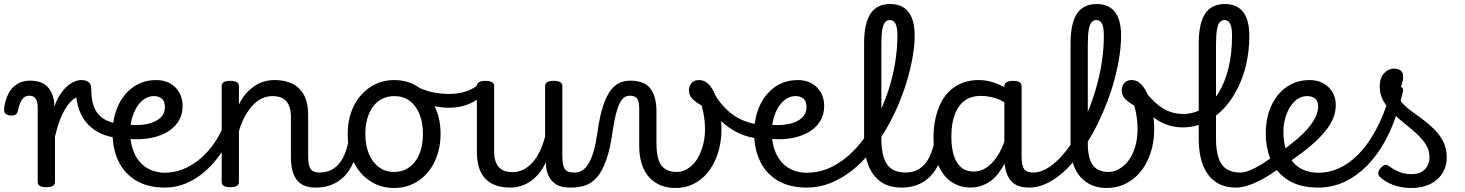

<svg xmlns="http://www.w3.org/2000/svg" viewBox="-69 -918 7304 957"><path d="M161 15Q140 15 129.5 8.5Q119 2 119 -11V-377Q119 -413 108.5 -427Q98 -441 77 -441Q62 -441 51 -432.5Q40 -424 33 -408Q26 -392 21 -369Q18 -353 8.5 -347Q-1 -341 -18 -342Q-33 -344 -42 -352Q-51 -360 -48 -383Q-42 -423 -26 -453Q-10 -483 17 -499.5Q44 -516 80 -516Q107 -516 128 -509.5Q149 -503 164 -489Q179 -475 188 -455.5Q197 -436 201 -410V-385Q213 -419 229 -444Q245 -469 263 -485.5Q281 -502 300 -510.5Q319 -519 337 -519Q356 -519 365.5 -507Q375 -495 375 -479Q375 -463 365.5 -451Q356 -439 337 -439Q318 -439 298.5 -424.5Q279 -410 261 -382.5Q243 -355 229 -318Q215 -281 205 -237V-11Q205 2 194 8.5Q183 15 161 15Z M519 -230Q473 -235 435 -252Q397 -269 369 -298.5Q341 -328 325.5 -371Q310 -414 309 -472L337 -519Q359 -519 372.5 -509Q386 -499 386 -472Q386 -431 394.5 -400.5Q403 -370 420.5 -349.5Q438 -329 464 -317Q490 -305 524 -300Q543 -297 550.5 -285.5Q558 -274 556 -260.5Q554 -247 544 -237.5Q534 -228 519 -230Z M540 -300Q586 -293 624.5 -295Q663 -297 692 -308Q721 -319 737 -338Q753 -357 753 -384Q753 -414 737.5 -426.5Q722 -439 698 -439Q673 -439 651.5 -425Q630 -411 614 -386Q598 -361 589 -328.5Q580 -296 580 -260Q580 -210 593.5 -172Q607 -134 630.5 -108Q654 -82 686 -69.5Q718 -57 754 -57Q769 -57 776 -45.5Q783 -34 783 -19.5Q783 -5 776 6Q769 17 754 17Q668 17 609.5 -18Q551 -53 521.5 -114.5Q492 -176 492 -255Q492 -310 507 -358Q522 -406 551 -442.5Q580 -479 620 -499Q660 -519 710 -519Q748 -519 777.5 -503Q807 -487 824 -458Q841 -429 841 -390Q841 -344 818 -309.5Q795 -275 754 -254Q713 -233 658.5 -226.5Q604 -220 540 -230Z M751 17Q742 17 737 6Q732 -5 732 -19.5Q732 -34 737 -45.5Q742 -57 751 -57Q798 -57 840.5 -73.5Q883 -90 919.5 -119Q956 -148 986 -187Q1016 -226 1037 -271Q1043 -281 1056 -278.5Q1069 -276 1078 -267Q1087 -258 1083 -248Q1062 -197 1029.5 -150Q997 -103 955 -65.5Q913 -28 861.5 -5.5Q810 17 751 17Z M1505 17Q1475 17 1451.5 8.5Q1428 0 1412.5 -18.5Q1397 -37 1389 -65.5Q1381 -94 1381 -135V-334Q1381 -368 1371.5 -391.5Q1362 -415 1342 -427Q1322 -439 1288 -439Q1264 -439 1239.5 -428.5Q1215 -418 1193.5 -396Q1172 -374 1153.5 -341.5Q1135 -309 1122 -264V-11Q1122 2 1111 8.5Q1100 15 1078 15Q1057 15 1046.5 8.5Q1036 2 1036 -11V-489Q1036 -502 1046.5 -508.5Q1057 -515 1078 -515Q1100 -515 1111 -508.5Q1122 -502 1122 -489V-397Q1137 -429 1157 -451.5Q1177 -474 1200 -489.5Q1223 -505 1248 -512Q1273 -519 1300 -519Q1349 -519 1386.5 -501.5Q1424 -484 1445.5 -445.5Q1467 -407 1467 -343V-138Q1467 -94 1479 -76Q1491 -58 1524 -58Q1538 -58 1545 -46.5Q1552 -35 1550.5 -20.5Q1549 -6 1538 5.5Q1527 17 1505 17Z M1505 17Q1491 17 1484.5 5.5Q1478 -6 1479.5 -20.5Q1481 -35 1492 -46.5Q1503 -58 1524 -58Q1551 -58 1573.5 -67Q1596 -76 1614.5 -95Q1633 -114 1646.5 -144Q1660 -174 1668 -215Q1671 -230 1684 -233.5Q1697 -237 1709 -232Q1721 -227 1719 -212Q1711 -153 1692.5 -109.5Q1674 -66 1646.5 -38.5Q1619 -11 1583.5 3Q1548 17 1505 17Z M1896 19Q1829 19 1776.5 -15Q1724 -49 1694 -109.5Q1664 -170 1664 -250Q1664 -309 1681 -358Q1698 -407 1729.5 -443Q1761 -479 1803 -499Q1845 -519 1896 -519Q1963 -519 2015 -484.5Q2067 -450 2097 -389.5Q2127 -329 2127 -251Q2127 -204 2116 -163Q2105 -122 2084.5 -88.5Q2064 -55 2035.5 -31Q2007 -7 1971.5 6Q1936 19 1896 19ZM1896 -61Q1929 -61 1955 -74.5Q1981 -88 2000 -113Q2019 -138 2029 -173Q2039 -208 2039 -251Q2039 -308 2021.5 -350.5Q2004 -393 1972 -416Q1940 -439 1896 -439Q1864 -439 1837 -426Q1810 -413 1791 -387.5Q1772 -362 1762 -327.5Q1752 -293 1752 -250Q1752 -193 1770 -150.5Q1788 -108 1820 -84.5Q1852 -61 1896 -61Z M2168 -381Q2124 -381 2078.5 -393.5Q2033 -406 1971 -440Q1958 -446 1956 -457.5Q1954 -469 1959 -479.5Q1964 -490 1973.5 -495Q1983 -500 1994 -494Q2037 -470 2079 -460Q2121 -450 2171 -450Q2202 -450 2230 -456Q2258 -462 2281.5 -474Q2305 -486 2320 -503Q2328 -511 2337 -507.5Q2346 -504 2353 -494.5Q2360 -485 2360.5 -473.5Q2361 -462 2352 -454Q2321 -427 2291.5 -411Q2262 -395 2232 -388Q2202 -381 2168 -381Z M2474 17Q2421 17 2384 -2Q2347 -21 2327.5 -60.5Q2308 -100 2308 -161V-489Q2308 -502 2318.5 -508.5Q2329 -515 2350 -515Q2372 -515 2383 -508.5Q2394 -502 2394 -489V-163Q2394 -129 2404 -106Q2414 -83 2434 -71.5Q2454 -60 2485 -60Q2515 -60 2540.5 -73Q2566 -86 2586.5 -109.5Q2607 -133 2622.5 -166Q2638 -199 2648 -237V-489Q2648 -502 2658.5 -508.5Q2669 -515 2691 -515Q2712 -515 2723 -508.5Q2734 -502 2734 -489V-138Q2734 -94 2746 -76Q2758 -58 2791 -58Q2805 -58 2812 -46.5Q2819 -35 2817.5 -20.5Q2816 -6 2805 5.5Q2794 17 2772 17Q2748 17 2728 11.5Q2708 6 2692.5 -6.5Q2677 -19 2667 -38.5Q2657 -58 2653 -85L2652 -109Q2637 -77 2617.5 -53.5Q2598 -30 2575.5 -14.5Q2553 1 2527 9Q2501 17 2474 17Z M2778 17Q2769 17 2764.5 5.5Q2760 -6 2762 -20.5Q2764 -35 2772 -46.5Q2780 -58 2795 -58Q2818 -58 2835.5 -70Q2853 -82 2867 -107Q2881 -132 2891.5 -170Q2902 -208 2909 -259Q2920 -338 2936.5 -388Q2953 -438 2973.5 -466Q2994 -494 3019 -505Q3044 -516 3072 -516Q3082 -516 3086.5 -504.5Q3091 -493 3090 -478.5Q3089 -464 3083.5 -452.5Q3078 -441 3069 -441Q3057 -441 3045 -434Q3033 -427 3022.5 -408.5Q3012 -390 3002.5 -355.5Q2993 -321 2985 -267Q2973 -177 2953 -121Q2933 -65 2907 -35Q2881 -5 2848.5 6Q2816 17 2778 17Z M3296 19Q3256 19 3223.5 5.5Q3191 -8 3167 -34Q3143 -60 3130 -100Q3117 -140 3117 -192V-377Q3117 -413 3106.5 -427Q3096 -441 3069 -441Q3055 -441 3047 -452.5Q3039 -464 3039 -478.5Q3039 -493 3047 -504.5Q3055 -516 3071 -516Q3106 -516 3131.5 -506.5Q3157 -497 3172.5 -477Q3188 -457 3195.5 -428.5Q3203 -400 3203 -362V-206Q3203 -166 3209 -138Q3215 -110 3227.5 -93.5Q3240 -77 3259.5 -69Q3279 -61 3305 -61Q3327 -61 3347.5 -71Q3368 -81 3385.5 -99Q3403 -117 3416 -143.5Q3429 -170 3437 -203Q3445 -236 3445 -275Q3445 -305 3440.5 -335Q3436 -365 3428 -392Q3398 -409 3381.5 -426Q3365 -443 3365 -468Q3365 -487 3377 -503Q3389 -519 3416 -519Q3443 -519 3463.5 -497.5Q3484 -476 3498 -439.5Q3512 -403 3519.5 -359.5Q3527 -316 3527 -272Q3527 -229 3518 -187Q3509 -145 3490.5 -108Q3472 -71 3444.5 -42.5Q3417 -14 3380 2.5Q3343 19 3296 19Z M3719 -227Q3664 -231 3615 -253.5Q3566 -276 3522.5 -317Q3479 -358 3444 -418Q3433 -436 3442 -450.5Q3451 -465 3466.5 -467.5Q3482 -470 3491 -452Q3518 -405 3554.5 -370.5Q3591 -336 3635.5 -317.5Q3680 -299 3731 -296Q3744 -295 3749.5 -284.5Q3755 -274 3753 -260Q3751 -246 3742 -236Q3733 -226 3719 -227Z M3738 -300Q3784 -293 3822.5 -295Q3861 -297 3890 -308Q3919 -319 3935 -338Q3951 -357 3951 -384Q3951 -414 3935.5 -426.5Q3920 -439 3896 -439Q3871 -439 3849.5 -425Q3828 -411 3812 -386Q3796 -361 3787 -328.5Q3778 -296 3778 -260Q3778 -210 3791.5 -172Q3805 -134 3828.5 -108Q3852 -82 3884 -69.5Q3916 -57 3952 -57Q3967 -57 3974 -45.5Q3981 -34 3981 -19.5Q3981 -5 3974 6Q3967 17 3952 17Q3866 17 3807.5 -18Q3749 -53 3719.5 -114.5Q3690 -176 3690 -255Q3690 -310 3705 -358Q3720 -406 3749 -442.5Q3778 -479 3818 -499Q3858 -519 3908 -519Q3946 -519 3975.5 -503Q4005 -487 4022 -458Q4039 -429 4039 -390Q4039 -344 4016 -309.5Q3993 -275 3952 -254Q3911 -233 3856.5 -226.5Q3802 -220 3738 -230Z M3952 17Q3933 17 3924 6Q3915 -5 3915 -19.5Q3915 -34 3924 -45.5Q3933 -57 3952 -57Q4002 -57 4047 -73.5Q4092 -90 4133 -120.5Q4174 -151 4210 -193Q4246 -235 4276 -285Q4306 -335 4330 -390.5Q4354 -446 4370.5 -505.5Q4387 -565 4395.5 -624.5Q4404 -684 4404 -740Q4404 -754 4417 -761.5Q4430 -769 4447 -769Q4464 -769 4477 -761.5Q4490 -754 4490 -740Q4490 -694 4480.5 -637.5Q4471 -581 4452.5 -518Q4434 -455 4407 -392Q4380 -329 4344.5 -269Q4309 -209 4267 -157Q4225 -105 4175.5 -66.5Q4126 -28 4070 -5.5Q4014 17 3952 17Z M4426 17Q4362 17 4320.5 -12.5Q4279 -42 4258.5 -96Q4238 -150 4238 -223V-701Q4238 -802 4270 -850Q4302 -898 4368 -898Q4409 -898 4436 -880Q4463 -862 4476.5 -827.5Q4490 -793 4490 -740Q4490 -721 4477 -712Q4464 -703 4447 -703Q4430 -703 4417 -712Q4404 -721 4404 -740Q4404 -768 4400 -784.5Q4396 -801 4387.5 -809.5Q4379 -818 4366 -818Q4352 -818 4342.5 -807Q4333 -796 4328.5 -769Q4324 -742 4324 -695V-226Q4324 -171 4336 -133Q4348 -95 4375 -76.5Q4402 -58 4445 -58Q4459 -58 4465.5 -46.5Q4472 -35 4470.5 -20.5Q4469 -6 4458 5.5Q4447 17 4426 17Z M4426 17Q4412 17 4405.5 5.5Q4399 -6 4400.5 -20.5Q4402 -35 4413 -46.5Q4424 -58 4445 -58Q4472 -58 4494.5 -67Q4517 -76 4535.5 -95Q4554 -114 4567.5 -144Q4581 -174 4589 -215Q4592 -230 4605 -233.5Q4618 -237 4630 -232Q4642 -227 4640 -212Q4632 -153 4613.5 -109.5Q4595 -66 4567.5 -38.5Q4540 -11 4504.5 3Q4469 17 4426 17Z M4771 17Q4716 17 4674 -11Q4632 -39 4608 -94Q4584 -149 4584 -232Q4584 -284 4594 -328.5Q4604 -373 4622.5 -408.5Q4641 -444 4668.5 -468.5Q4696 -493 4731 -506Q4766 -519 4809 -519Q4850 -519 4892 -504Q4934 -489 4969 -462V-386Q4929 -418 4892 -429Q4855 -440 4819 -440Q4792 -440 4769 -432Q4746 -424 4728.5 -407.5Q4711 -391 4698.5 -366.5Q4686 -342 4679.5 -309.5Q4673 -277 4673 -235Q4673 -183 4685 -144Q4697 -105 4721.5 -84Q4746 -63 4785 -63Q4822 -63 4855 -87.5Q4888 -112 4914.5 -160.5Q4941 -209 4958 -282L4975 -217Q4957 -130 4924.5 -78.5Q4892 -27 4852 -5Q4812 17 4771 17ZM5061 17Q5030 17 5007 8.5Q4984 0 4968.5 -18.5Q4953 -37 4945 -65.5Q4937 -94 4937 -135V-487Q4937 -501 4948 -508Q4959 -515 4980 -515Q5002 -515 5012.5 -508.5Q5023 -502 5023 -488V-138Q5023 -94 5035 -76Q5047 -58 5080 -58Q5090 -58 5095 -46.5Q5100 -35 5098.5 -20.5Q5097 -6 5088 5.5Q5079 17 5061 17Z M5061 17Q5042 17 5035.5 5.5Q5029 -6 5033 -20.5Q5037 -35 5049 -46.5Q5061 -58 5080 -58Q5111 -58 5142.5 -74.5Q5174 -91 5205 -121.5Q5236 -152 5265 -193.5Q5294 -235 5319 -285Q5344 -335 5365 -390.5Q5386 -446 5401.5 -505Q5417 -564 5425 -624Q5433 -684 5433 -740Q5433 -759 5446 -768.5Q5459 -778 5476 -778Q5493 -778 5506 -768.5Q5519 -759 5519 -740Q5519 -694 5511 -640.5Q5503 -587 5488.5 -531Q5474 -475 5453 -419Q5432 -363 5406 -309Q5380 -255 5349.5 -206.5Q5319 -158 5285.5 -117Q5252 -76 5214.5 -46Q5177 -16 5138.5 0.5Q5100 17 5061 17Z M5446 19Q5407 19 5374.5 5.5Q5342 -8 5318 -34Q5294 -60 5280.5 -100Q5267 -140 5267 -192V-701Q5267 -802 5299 -850Q5331 -898 5397 -898Q5438 -898 5465 -880Q5492 -862 5505.5 -827.5Q5519 -793 5519 -740Q5519 -721 5506 -712Q5493 -703 5476 -703Q5459 -703 5446 -712Q5433 -721 5433 -740Q5433 -768 5429 -784.5Q5425 -801 5416.5 -809.5Q5408 -818 5395 -818Q5381 -818 5371.5 -807Q5362 -796 5357.5 -769Q5353 -742 5353 -695V-206Q5353 -166 5359.5 -138Q5366 -110 5379 -93.5Q5392 -77 5411 -69Q5430 -61 5456 -61Q5479 -61 5500 -71Q5521 -81 5539.5 -99Q5558 -117 5572 -143.5Q5586 -170 5593.5 -203Q5601 -236 5601 -275Q5601 -295 5599 -315Q5597 -335 5593.5 -355Q5590 -375 5584 -392Q5554 -409 5538 -426Q5522 -443 5522 -468Q5522 -487 5534 -503Q5546 -519 5572 -519Q5599 -519 5619.5 -497.5Q5640 -476 5654.5 -439.5Q5669 -403 5676.5 -359.5Q5684 -316 5684 -272Q5684 -229 5674.5 -187Q5665 -145 5646 -108Q5627 -71 5598 -42.5Q5569 -14 5531 2.5Q5493 19 5446 19Z M5827 -283Q5782 -283 5742.5 -298Q5703 -313 5666.5 -344.5Q5630 -376 5594 -425Q5584 -437 5587 -448.5Q5590 -460 5599 -466.5Q5608 -473 5619.5 -473Q5631 -473 5639 -462Q5669 -424 5698.5 -399Q5728 -374 5760 -362Q5792 -350 5826 -350Q5854 -350 5879.5 -357Q5905 -364 5928 -378Q5951 -392 5970.5 -411.5Q5990 -431 6005.5 -456.5Q6021 -482 6033.5 -513Q6046 -544 6054.5 -579.5Q6063 -615 6067.5 -655.5Q6072 -696 6072 -740Q6072 -754 6085 -761.5Q6098 -769 6115 -769Q6132 -769 6145 -761.5Q6158 -754 6158 -740Q6158 -694 6152 -650Q6146 -606 6134 -565Q6122 -524 6104.5 -487.5Q6087 -451 6065 -419.5Q6043 -388 6016.5 -363Q5990 -338 5960 -320Q5930 -302 5896.5 -292.5Q5863 -283 5827 -283Z M6094 17Q6030 17 5988.5 -12.5Q5947 -42 5926.5 -96Q5906 -150 5906 -223V-701Q5906 -802 5938 -850Q5970 -898 6036 -898Q6077 -898 6104 -880Q6131 -862 6144.5 -827.5Q6158 -793 6158 -740Q6158 -721 6145 -712Q6132 -703 6115 -703Q6098 -703 6085 -712Q6072 -721 6072 -740Q6072 -768 6068 -784.5Q6064 -801 6055.5 -809.5Q6047 -818 6034 -818Q6020 -818 6010.5 -807Q6001 -796 5996.5 -769Q5992 -742 5992 -695V-226Q5992 -171 6004 -133Q6016 -95 6043 -76.5Q6070 -58 6113 -58Q6127 -58 6133.5 -46.5Q6140 -35 6138.5 -20.5Q6137 -6 6126 5.5Q6115 17 6094 17Z M6094 17Q6080 17 6073.5 5.5Q6067 -6 6068.5 -20.5Q6070 -35 6081 -46.5Q6092 -58 6113 -58Q6133 -58 6160.5 -69Q6188 -80 6220.5 -100Q6253 -120 6288 -147Q6301 -158 6312.5 -154.5Q6324 -151 6330.5 -140Q6337 -129 6336.5 -115.5Q6336 -102 6324 -92Q6280 -58 6238 -33.5Q6196 -9 6159 4Q6122 17 6094 17Z M6293 -146Q6346 -183 6385 -215.5Q6424 -248 6449.5 -277.5Q6475 -307 6488 -334.5Q6501 -362 6501 -387Q6501 -415 6485.5 -427Q6470 -439 6446 -439Q6421 -439 6399.5 -425Q6378 -411 6362 -386Q6346 -361 6337 -328.5Q6328 -296 6328 -260Q6328 -210 6341 -172Q6354 -134 6377.5 -108Q6401 -82 6432.5 -69.5Q6464 -57 6502 -57Q6517 -57 6524 -45.5Q6531 -34 6531 -19.5Q6531 -5 6524 6Q6517 17 6502 17Q6413 17 6355 -18Q6297 -53 6268.5 -114.5Q6240 -176 6240 -255Q6240 -310 6255 -358Q6270 -406 6299 -442.5Q6328 -479 6368 -499Q6408 -519 6458 -519Q6496 -519 6525.5 -503.5Q6555 -488 6572 -460Q6589 -432 6589 -395Q6589 -361 6576 -328.5Q6563 -296 6535 -262Q6507 -228 6464 -191.5Q6421 -155 6362 -114Z M6502 17Q6483 17 6474 6Q6465 -5 6465 -19.5Q6465 -34 6474 -45.5Q6483 -57 6502 -57Q6563 -57 6618.5 -86Q6674 -115 6721.5 -170.5Q6769 -226 6806.5 -305Q6844 -384 6868 -484Q6871 -493 6885.5 -493Q6900 -493 6914 -485.5Q6928 -478 6924 -463Q6899 -351 6858.5 -262.5Q6818 -174 6762.5 -111.5Q6707 -49 6641.5 -16Q6576 17 6502 17Z M6964 19Q6916 19 6874.5 3.5Q6833 -12 6807 -38Q6800 -46 6801 -58Q6802 -70 6815 -83Q6826 -94 6835 -96Q6844 -98 6856 -89Q6881 -71 6907 -60.5Q6933 -50 6968 -50Q7009 -50 7032.5 -73.5Q7056 -97 7056 -135Q7056 -169 7038.5 -197Q7021 -225 6992.5 -251Q6964 -277 6932 -302.5Q6900 -328 6872 -355.5Q6844 -383 6826 -415.5Q6808 -448 6808 -487Q6808 -528 6829 -552Q6850 -576 6880 -576Q6902 -576 6913.5 -565.5Q6925 -555 6925 -536Q6925 -519 6918 -497.5Q6911 -476 6900 -452Q6900 -429 6917.5 -408Q6935 -387 6963 -366.5Q6991 -346 7021.5 -323.5Q7052 -301 7079.5 -274Q7107 -247 7124.5 -212.5Q7142 -178 7142 -134Q7142 -65 7093.5 -23Q7045 19 6964 19Z"/></svg>

Font: Playwrite HR Lijeva
Style: Regular
Weight: 400
Designer: Veronika Burian, José Scaglione
Foundry: TypeTogether
Version: Version 1.002